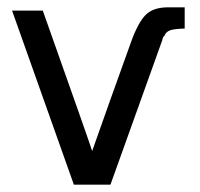

<svg xmlns="http://www.w3.org/2000/svg" viewBox="-20 -501 548 525"><path d="M13 -472H97Q224 -114 232 -88Q282 -230 339 -388Q358 -440 378.5 -460.5Q399 -481 440 -481H441H485V-423Q454 -422 443.5 -417.5Q433 -413 429 -402H428Q425 -398 425 -396Q424 -394 424 -392L282 4H182Z"/></svg>

Font: Coval
Style: Light
Weight: 300
Foundry: Context Ltd
Version: Version 001.000